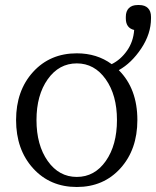

<svg xmlns="http://www.w3.org/2000/svg" viewBox="-20 -728 620 763"><path d="M444.8 -251Q444.8 -350.1 400.1 -413.1Q355.5 -476.1 285.2 -476.1Q214.4 -476.1 169.7 -413.1Q125 -350.1 125 -251Q125 -151.4 169.7 -88.1Q214.4 -24.9 285.2 -24.9Q356 -24.9 400.4 -88.1Q444.8 -151.4 444.8 -251ZM43.9 -251Q43.9 -367.7 111.3 -441.9Q178.7 -516.1 285.2 -516.1Q365.2 -516.1 423.8 -473.1Q459.5 -490.7 484.6 -526.4Q509.8 -562 513.2 -608.9Q480 -616.7 480 -654.8V-661.1Q480 -683.6 492.2 -695.8Q504.4 -708 526.9 -708H533.2Q555.7 -708 567.9 -695.8Q580.1 -683.6 580.1 -661.1V-654.8Q580.1 -593.8 541.3 -535.4Q502.4 -477.1 452.1 -449.2Q525.9 -375.5 525.9 -251Q525.9 -133.8 458.7 -59.3Q391.6 15.1 285.2 15.1Q178.7 15.1 111.3 -59.3Q43.9 -133.8 43.9 -251Z"/></svg>

Font: LT Superior Serif
Style: Regular
Weight: 400
Designer: Daniel Lyons
Foundry: LyonsType
Version: Version 2.120;FEAKit 1.0